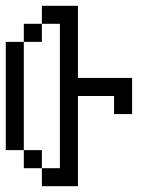

<svg xmlns="http://www.w3.org/2000/svg" viewBox="-20 -645 540 665"><path d="M125 -62.5V0H250V-312.5H375V-250H437.5Q437.5 -250 437.5 -375H250Q250 -375 250 -625H125V-562.5H62.5V-500H0Q0 -500 0 -125H62.5V-62.5ZM125 -62.5V-125H62.5Q62.5 -125 62.5 -500H125V-562.5H187.5Q187.5 -562.5 187.5 -62.5Z"/></svg>

Font: CalcUnifontExMono
Style: Regular
Weight: 500
Version: Version 15.0.06